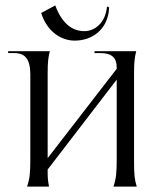

<svg xmlns="http://www.w3.org/2000/svg" viewBox="-20 -689 575 709"><path d="M80 0H161C156 -25 156 -39 156 -59V-63L411 -395V-105C411 -50 409 -30 399 0H485C477 -25 475 -45 475 -95V-416C475 -460 477 -476 483 -500H329V-493H352C393 -493 411 -475 411 -440V-435L156 -105V-416C156 -460 158 -476 164 -500H10V-493H33C74 -493 92 -469 92 -413V-105C92 -50 90 -30 80 0ZM132 -641 184 -669C208 -605 244 -574 292 -574C329 -574 370 -604 375 -665L383 -662C380 -580 320 -539 256 -539C206 -539 154 -572 132 -641Z"/></svg>

Font: Sinistre
Style: Regular
Weight: 400
Designer: Jules Durand
Foundry: Collletttivo
Version: Version 69.420;Glyphs 3.2 (3217)